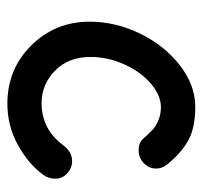

<svg xmlns="http://www.w3.org/2000/svg" viewBox="-34 -498 539 510"><g transform="rotate(90 235.0 -243.5)"><path d="M255.9 5.9Q164.1 5.9 101.1 -57.6Q38.1 -121.1 38.1 -212.9Q38.1 -280.8 69.3 -345.7Q100.6 -410.6 153.6 -451.9Q206.5 -493.2 264.2 -493.2Q316.9 -493.2 349.6 -476.6Q382.3 -460 413.1 -423.8Q428.2 -407.2 428.2 -389.2Q428.2 -370.1 413.8 -356.4Q399.4 -342.8 379.9 -342.8Q367.2 -342.8 359.4 -346.7Q351.6 -350.6 341.8 -362.8Q330.1 -375.5 322.3 -382.3Q314.5 -389.2 299.1 -395.5Q283.7 -401.9 265.1 -401.9Q233.9 -401.9 202.6 -375.2Q171.4 -348.6 151.6 -304.9Q131.8 -261.2 131.8 -214.8Q131.8 -155.8 168.5 -120.4Q205.1 -85 253.9 -85Q323.2 -85 365.2 -141.1Q383.3 -166 408.2 -166Q427.2 -166 441.2 -152.8Q455.1 -139.6 455.1 -122.1Q455.1 -102.1 443.8 -87.9Q414.6 -48.8 364.5 -21.5Q314.5 5.9 255.9 5.9Z"/></g></svg>

Font: Comic Neue
Style: Bold
Weight: 700
Designer: Craig Rozynski
Foundry: Craig Rozynski
Version: Version 2.003;hotconv 1.0.109;makeotfexe 2.5.65596